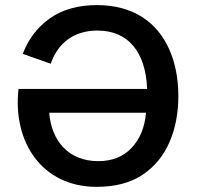

<svg xmlns="http://www.w3.org/2000/svg" viewBox="-20 -722 766 748"><path d="M52.2 -375.5C28.8 -168.9 143.1 5.9 356.4 5.9C429.2 5.9 488.8 -9.8 536.1 -41.5C583 -73.2 617.7 -115.7 640.6 -168.9C663.6 -222.2 674.8 -281.7 674.8 -347.7C674.8 -415.5 663.1 -476.1 639.6 -529.3C592.3 -636.2 498 -702.1 357.9 -702.1C283.7 -702.1 222.2 -684.6 173.3 -649.9C124.5 -614.7 89.8 -568.8 68.8 -512.2L177.7 -473.6C204.6 -553.2 267.1 -603 359.4 -603C477.1 -603 547.4 -522.5 553.2 -375.5ZM548.8 -282.7C543.9 -226.1 525.4 -180.7 492.7 -146C460 -111.3 417 -94.2 362.8 -94.2C244.6 -94.2 179.7 -176.3 171.9 -282.7Z"/></svg>

Font: Estedad SemiBold
Style: Regular
Weight: 600
Designer: Amin Abedi
Version: Version 7.3